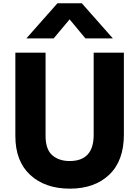

<svg xmlns="http://www.w3.org/2000/svg" viewBox="-20 -1089 835 1154"><path d="M72.3 -271.5V-772.5H253.9V-272.5Q253.9 -191.4 293.9 -156.2Q334 -121.1 398.4 -121.1Q543 -121.1 543 -278.3V-772.5H724.6V-280.3Q724.6 -123 636.7 -39.1Q548.8 44.9 399.9 44.9Q251 44.9 161.6 -37.6Q72.3 -120.1 72.3 -271.5ZM138.7 -858.4 325.2 -1069.3H471.7L658.2 -858.4H493.2L398.4 -972.7L302.7 -858.4Z"/></svg>

Font: GenEi M Gothic v2 Heavy
Style: Regular
Weight: 800
Version: Version 2.0